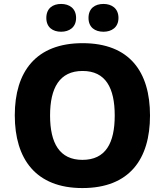

<svg xmlns="http://www.w3.org/2000/svg" viewBox="-20 -944 836 974"><path d="M215 -853C215 -805 248 -783 290 -783C331 -783 366 -805 366 -853C366 -902 331 -924 290 -924C248 -924 215 -902 215 -853ZM429 -853C429 -805 462 -783 505 -783C546 -783 581 -805 581 -853C581 -902 546 -924 505 -924C462 -924 429 -902 429 -853ZM741 -358C741 -580 637 -725 399 -725C162 -725 55 -580 55 -359C55 -137 162 10 398 10C637 10 741 -137 741 -358ZM234 -358C234 -498 282 -584 399 -584C516 -584 562 -498 562 -358C562 -218 516 -133 398 -133C282 -133 234 -218 234 -358Z"/></svg>

Font: Noto Sans Ethiopic ExtraBold
Style: Regular
Weight: 800
Designer: Monotype Design Team
Foundry: Monotype Imaging Inc.
Version: Version 2.102